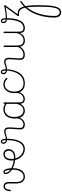

<svg xmlns="http://www.w3.org/2000/svg" viewBox="1548 -2228 1547 4796"><g transform="rotate(-90 2322.0 170.5)"><path d="M303 19Q268 19 238 5.5Q208 -8 185.5 -34.5Q163 -61 150.5 -101Q138 -141 138 -193V-376Q138 -431 118.5 -456Q99 -481 64 -481Q40 -481 22 -468Q4 -455 -6.5 -425Q-17 -395 -21 -345Q-21 -340 -25.5 -337Q-30 -334 -40 -334Q-47 -334 -51.5 -337.5Q-56 -341 -56 -346Q-54 -403 -38.5 -440.5Q-23 -478 3.5 -496.5Q30 -515 66 -515Q91 -515 111 -507Q131 -499 145 -483Q159 -467 166.5 -441.5Q174 -416 174 -381V-200Q174 -155 182.5 -120.5Q191 -86 208.5 -62.5Q226 -39 251 -27Q276 -15 309 -15Q333 -15 354.5 -22.5Q376 -30 395.5 -45Q415 -60 431 -82.5Q447 -105 458.5 -133.5Q470 -162 476.5 -197Q483 -232 483 -273Q483 -346 474.5 -394Q466 -442 452.5 -465.5Q439 -489 424 -489Q414 -489 410.5 -496.5Q407 -504 410.5 -511.5Q414 -519 424 -519Q454 -519 475.5 -492Q497 -465 508 -410.5Q519 -356 519 -273Q519 -233 513 -196Q507 -159 495.5 -126.5Q484 -94 466 -67.5Q448 -41 424 -21.5Q400 -2 370 8.5Q340 19 303 19Z M725 -228Q681 -231 633 -243Q585 -255 538.5 -275.5Q492 -296 455 -324Q418 -352 395.5 -387Q373 -422 373 -463Q373 -490 387.5 -504.5Q402 -519 423 -519Q436 -519 440 -511.5Q444 -504 440 -496.5Q436 -489 423 -489Q416 -489 410.5 -483Q405 -477 405 -463Q405 -429 425.5 -399.5Q446 -370 480 -345.5Q514 -321 556 -303Q598 -285 642 -274Q686 -263 725 -260Q732 -259 736 -254Q740 -249 740 -242.5Q740 -236 736.5 -231.5Q733 -227 725 -228Z M735 -258Q794 -249 836 -257Q878 -265 905 -284.5Q932 -304 944.5 -330.5Q957 -357 957 -385Q957 -432 931 -458.5Q905 -485 864 -485Q853 -485 848.5 -490Q844 -495 845.5 -502Q847 -509 853 -514Q859 -519 869 -519Q901 -519 925 -508Q949 -497 964.5 -479Q980 -461 988 -437.5Q996 -414 996 -388Q996 -355 982 -322.5Q968 -290 937.5 -264.5Q907 -239 858 -227.5Q809 -216 740 -226Z M1000 17Q951 17 907 0Q863 -17 827.5 -48Q792 -79 765.5 -121.5Q739 -164 725 -214.5Q711 -265 711 -321Q711 -355 718.5 -385.5Q726 -416 739.5 -440.5Q753 -465 772.5 -482.5Q792 -500 815.5 -509.5Q839 -519 866 -519Q875 -519 879.5 -514Q884 -509 883 -502Q882 -495 876.5 -490Q871 -485 862 -485Q838 -485 817.5 -473Q797 -461 782 -439Q767 -417 758.5 -387.5Q750 -358 750 -323Q750 -253 770.5 -196.5Q791 -140 826.5 -100Q862 -60 907 -39Q952 -18 1000 -18Q1070 -18 1119.5 -68Q1169 -118 1195 -215.5Q1221 -313 1221 -455Q1221 -464 1226 -468.5Q1231 -473 1238 -472.5Q1245 -472 1250 -467Q1255 -462 1255 -453Q1255 -294 1225 -190Q1195 -86 1138 -34.5Q1081 17 1000 17Z M1613 17Q1587 17 1564.5 11Q1542 5 1524.5 -8.5Q1507 -22 1497.5 -42.5Q1488 -63 1488 -93Q1488 -122 1490.5 -157.5Q1493 -193 1495.5 -232Q1498 -271 1500.5 -309Q1503 -347 1503 -380Q1503 -429 1485 -447.5Q1467 -466 1433 -466Q1409 -466 1390 -460.5Q1371 -455 1351 -447.5Q1331 -440 1303 -434.5Q1275 -429 1233 -429Q1203 -429 1179 -439.5Q1155 -450 1141.5 -470Q1128 -490 1128 -519Q1128 -543 1142.5 -563Q1157 -583 1183 -583Q1211 -583 1226.5 -562.5Q1242 -542 1248 -513.5Q1254 -485 1254 -459Q1283 -459 1306 -465Q1329 -471 1349 -479.5Q1369 -488 1390.5 -494Q1412 -500 1438 -500Q1471 -500 1493.5 -487.5Q1516 -475 1527.5 -448Q1539 -421 1539 -379Q1539 -344 1536.5 -307Q1534 -270 1531.5 -233.5Q1529 -197 1526.5 -164.5Q1524 -132 1524 -105Q1524 -60 1546.5 -39Q1569 -18 1613 -18Q1622 -18 1626.5 -12.5Q1631 -7 1631 -0.5Q1631 6 1626.5 11.5Q1622 17 1613 17ZM1221 -460Q1221 -479 1217.5 -500.5Q1214 -522 1206 -537.5Q1198 -553 1184 -553Q1171 -553 1166 -544Q1161 -535 1161 -520Q1161 -495 1175.5 -477.5Q1190 -460 1221 -460Z M1611 17Q1602 17 1597 11.5Q1592 6 1592 -0.5Q1592 -7 1597 -12.5Q1602 -18 1611 -18Q1645 -18 1673 -32Q1701 -46 1721 -69.5Q1741 -93 1751.5 -123Q1762 -153 1762 -186Q1762 -196 1769 -199.5Q1776 -203 1782.5 -199.5Q1789 -196 1789 -186Q1789 -146 1776 -109.5Q1763 -73 1739.5 -44.5Q1716 -16 1683 0.5Q1650 17 1611 17Z M1952 17Q1897 17 1853 -13Q1809 -43 1784 -100.5Q1759 -158 1759 -239Q1759 -288 1768.5 -330.5Q1778 -373 1797 -407.5Q1816 -442 1844 -467Q1872 -492 1909 -505.5Q1946 -519 1992 -519Q2029 -519 2062.5 -508Q2096 -497 2132 -474V-436Q2093 -464 2058.5 -474.5Q2024 -485 1989 -485Q1954 -485 1924.5 -474.5Q1895 -464 1871.5 -444Q1848 -424 1832 -394.5Q1816 -365 1807.5 -327Q1799 -289 1799 -243Q1799 -178 1817 -127Q1835 -76 1871 -47Q1907 -18 1960 -18Q1993 -18 2025.5 -33.5Q2058 -49 2084.5 -86Q2111 -123 2126 -188L2146 -154Q2126 -82 2092 -45Q2058 -8 2021 4.5Q1984 17 1952 17ZM2250 17Q2217 17 2193 7Q2169 -3 2154.5 -22Q2140 -41 2133 -68Q2126 -95 2126 -128V-500Q2126 -508 2130.5 -511.5Q2135 -515 2145 -515Q2154 -515 2158 -511.5Q2162 -508 2162 -500V-129Q2162 -74 2180.5 -46Q2199 -18 2250 -18Q2256 -18 2260 -12.5Q2264 -7 2264 -0.5Q2264 6 2261 11.5Q2258 17 2250 17Z M2246 17Q2237 17 2232 11.5Q2227 6 2227 -0.5Q2227 -7 2232 -12.5Q2237 -18 2246 -18Q2280 -18 2308 -32Q2336 -46 2356 -69.5Q2376 -93 2386.5 -123Q2397 -153 2397 -186Q2397 -196 2404 -199.5Q2411 -203 2417.5 -199.5Q2424 -196 2424 -186Q2424 -146 2411 -109.5Q2398 -73 2374.5 -44.5Q2351 -16 2318 0.5Q2285 17 2246 17Z M2635 17Q2523 17 2458.5 -51.5Q2394 -120 2394 -239Q2394 -300 2408.5 -351Q2423 -402 2451 -439.5Q2479 -477 2520 -498Q2561 -519 2615 -519Q2661 -519 2703.5 -499Q2746 -479 2774 -446Q2776 -442 2776.5 -437Q2777 -432 2769 -424Q2762 -417 2756 -418.5Q2750 -420 2746 -424Q2716 -454 2686 -469.5Q2656 -485 2611 -485Q2571 -485 2538 -469Q2505 -453 2481.5 -421.5Q2458 -390 2445 -345Q2432 -300 2432 -243Q2432 -173 2457 -122Q2482 -71 2527.5 -43.5Q2573 -16 2636 -16Q2645 -16 2650 -11Q2655 -6 2655 0.5Q2655 7 2650 12Q2645 17 2635 17Z M2635 17Q2626 17 2621.5 12Q2617 7 2617 0.5Q2617 -6 2622 -11Q2627 -16 2636 -16Q2707 -16 2764.5 -45.5Q2822 -75 2864 -132Q2906 -189 2930.5 -270.5Q2955 -352 2960 -455Q2960 -464 2965.5 -469Q2971 -474 2977.5 -474Q2984 -474 2988.5 -469Q2993 -464 2992 -455Q2986 -342 2960.5 -254Q2935 -166 2890 -105.5Q2845 -45 2781.5 -14Q2718 17 2635 17Z M3351 17Q3325 17 3302.5 11Q3280 5 3262.5 -8.5Q3245 -22 3235.5 -42.5Q3226 -63 3226 -93Q3226 -122 3228.5 -157.5Q3231 -193 3233.5 -232Q3236 -271 3238.5 -309Q3241 -347 3241 -380Q3241 -429 3223 -447.5Q3205 -466 3171 -466Q3147 -466 3128 -460.5Q3109 -455 3089 -447.5Q3069 -440 3041 -434.5Q3013 -429 2971 -429Q2941 -429 2917 -439.5Q2893 -450 2879.5 -470Q2866 -490 2866 -519Q2866 -543 2880.5 -563Q2895 -583 2921 -583Q2949 -583 2964.5 -562.5Q2980 -542 2986 -513.5Q2992 -485 2992 -459Q3021 -459 3044 -465Q3067 -471 3087 -479.5Q3107 -488 3128.5 -494Q3150 -500 3176 -500Q3209 -500 3231.5 -487.5Q3254 -475 3265.5 -448Q3277 -421 3277 -379Q3277 -344 3274.5 -307Q3272 -270 3269.5 -233.5Q3267 -197 3264.5 -164.5Q3262 -132 3262 -105Q3262 -60 3284.5 -39Q3307 -18 3351 -18Q3360 -18 3364.5 -12.5Q3369 -7 3369 -0.5Q3369 6 3364.5 11.5Q3360 17 3351 17ZM2959 -460Q2959 -479 2955.5 -500.5Q2952 -522 2944 -537.5Q2936 -553 2922 -553Q2909 -553 2904 -544Q2899 -535 2899 -520Q2899 -495 2913.5 -477.5Q2928 -460 2959 -460Z M3349 17Q3340 17 3335 11.5Q3330 6 3330 -0.5Q3330 -7 3335 -12.5Q3340 -18 3349 -18Q3388 -18 3420 -30Q3452 -42 3477 -62Q3502 -82 3520 -106.5Q3538 -131 3547 -156Q3550 -165 3557.5 -165Q3565 -165 3570 -158.5Q3575 -152 3572 -143Q3563 -117 3544.5 -89Q3526 -61 3498.5 -37Q3471 -13 3433.5 2Q3396 17 3349 17Z M3704 19Q3661 19 3625 0Q3589 -19 3568 -60Q3547 -101 3547 -166V-499Q3547 -507 3551 -510.5Q3555 -514 3564 -514Q3574 -514 3578.5 -510.5Q3583 -507 3583 -499V-174Q3583 -125 3596 -89.5Q3609 -54 3636.5 -35Q3664 -16 3709 -16Q3739 -16 3767.5 -25Q3796 -34 3821 -54Q3846 -74 3865 -108Q3884 -142 3894 -191V-500Q3894 -508 3898.5 -511.5Q3903 -515 3913 -515Q3922 -515 3926 -511.5Q3930 -508 3930 -500V-136Q3930 -70 3950.5 -44Q3971 -18 4024 -18Q4031 -18 4034.5 -12.5Q4038 -7 4038 -0.5Q4038 6 4034.5 11.5Q4031 17 4024 17Q3992 17 3969 10Q3946 3 3931 -11Q3916 -25 3907.5 -45.5Q3899 -66 3896 -94L3895 -108Q3879 -69 3856 -44Q3833 -19 3807 -5.5Q3781 8 3754.5 13.5Q3728 19 3704 19Z M4024 17Q4015 17 4010 11.5Q4005 6 4005 -0.5Q4005 -7 4010 -12.5Q4015 -18 4024 -18Q4063 -18 4099.5 -37Q4136 -56 4165 -104Q4194 -152 4212 -237.5Q4230 -323 4234 -456Q4234 -459 4239 -460.5Q4244 -462 4251 -460.5Q4258 -459 4263 -455Q4268 -451 4268 -443Q4266 -304 4245 -214.5Q4224 -125 4189.5 -74.5Q4155 -24 4112 -3.5Q4069 17 4024 17Z M4282 759Q4282 678 4291 596Q4300 514 4320.5 433.5Q4341 353 4371.5 277Q4402 201 4446.5 133Q4491 65 4547 7Q4603 -51 4675 -97Q4681 -101 4687.5 -99Q4694 -97 4697.5 -92.5Q4701 -88 4700 -81.5Q4699 -75 4692 -71Q4625 -27 4571.5 29.5Q4518 86 4477 151.5Q4436 217 4407 290Q4378 363 4359 441Q4340 519 4331 599.5Q4322 680 4322 761Q4322 770 4316 774.5Q4310 779 4302 778.5Q4294 778 4288 773Q4282 768 4282 759ZM4410 924Q4373 924 4344 905Q4315 886 4298.5 849Q4282 812 4282 759Q4282 751 4288 747Q4294 743 4302 743Q4310 743 4316 747.5Q4322 752 4322 761Q4322 820 4347.5 853.5Q4373 887 4417 887Q4447 887 4469.5 869.5Q4492 852 4507.5 814.5Q4523 777 4533.5 715.5Q4544 654 4548.5 567Q4553 480 4553 364Q4553 256 4548 176Q4543 96 4532 40Q4521 -16 4504.5 -50.5Q4488 -85 4463.5 -103.5Q4439 -122 4407.5 -127Q4376 -132 4335 -128Q4328 -127 4323 -132.5Q4318 -138 4318 -147.5Q4318 -157 4326 -168L4542 -464Q4512 -456 4465.5 -448Q4419 -440 4363 -434.5Q4307 -429 4247 -429Q4217 -429 4193 -439.5Q4169 -450 4155.5 -470Q4142 -490 4142 -519Q4142 -543 4156.5 -563Q4171 -583 4197 -583Q4225 -583 4240.5 -562.5Q4256 -542 4262 -513.5Q4268 -485 4268 -459Q4359 -460 4422 -470Q4485 -480 4523 -490Q4561 -500 4576 -500Q4587 -500 4591 -489.5Q4595 -479 4587 -468L4363 -161Q4428 -166 4472 -140Q4516 -114 4542 -52.5Q4568 9 4579.5 111.5Q4591 214 4591 364Q4591 486 4585 579.5Q4579 673 4566.5 738Q4554 803 4533 844.5Q4512 886 4482 905Q4452 924 4410 924ZM4235 -460Q4235 -479 4231.5 -500.5Q4228 -522 4220 -537.5Q4212 -553 4198 -553Q4185 -553 4180 -544Q4175 -535 4175 -520Q4175 -495 4189.5 -477.5Q4204 -460 4235 -460Z"/></g></svg>

Font: Playwrite BE WAL Thin
Style: Regular
Weight: 250
Version: Version 1.002